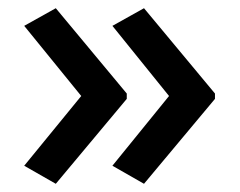

<svg xmlns="http://www.w3.org/2000/svg" viewBox="-20 -501 584 468"><path d="M504 -260 331 -53 254 -97 392 -267 254 -438 331 -481 504 -273ZM289 -260 116 -53 39 -97 178 -267 39 -438 116 -481 289 -273Z"/></svg>

Font: Noto Sans Javanese Medium
Style: Regular
Weight: 500
Version: Version 2.004